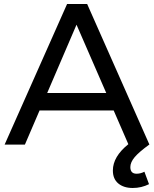

<svg xmlns="http://www.w3.org/2000/svg" viewBox="-20 -720 766 956"><path d="M723 0Q672 37 650.5 62.5Q629 88 629 112Q629 145 660 145Q680 145 699 135L722 197Q684 216 641 216Q596 216 569 193.5Q542 171 542 129Q542 60 619 -2L546 -170H177L104 0H3L314 -700H414L724 0ZM215 -257H509L361 -597Z"/></svg>

Font: Montserrat arm
Style: Regular
Weight: 400
Designer: Julieta Ulanovsky
Foundry: Julieta Ulanovsky
Version: Version 6.000;PS 006.000;hotconv 1.0.88;makeotf.lib2.5.64775